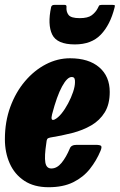

<svg xmlns="http://www.w3.org/2000/svg" viewBox="-20 -774 501 804"><path d="M0.5 -191Q0.5 -264.5 23.2 -326.5Q46 -388.5 84.8 -434Q123.5 -479.5 172.2 -504.8Q221 -530 273 -530Q351.5 -530 395.5 -492.2Q439.5 -454.5 439.5 -389Q439.5 -337.5 418.8 -303.8Q398 -270 362.5 -249.2Q327 -228.5 282.2 -217Q237.5 -205.5 190 -198Q180.5 -196 177.8 -191.8Q175 -187.5 174 -175Q165.5 -119.5 169.8 -94Q174 -68.5 195 -68.5Q218.5 -68.5 237.8 -92Q257 -115.5 272.5 -152.5Q278 -167.5 301.5 -167.5H378.5Q399 -167.5 403.2 -163Q407.5 -158.5 401 -142.5Q384 -101.5 356.5 -66.8Q329 -32 286.8 -11Q244.5 10 183.5 10Q122.5 10 81.8 -17Q41 -44 20.8 -89.5Q0.5 -135 0.5 -191ZM208.5 -273.5Q223 -280.5 237.8 -298.8Q252.5 -317 265.2 -341Q278 -365 286 -388.8Q294 -412.5 294 -430Q294.5 -439.5 291.8 -445.5Q289 -451.5 280 -451.5Q261.5 -451.5 239.8 -411.8Q218 -372 198 -295Q190.5 -265.5 208.5 -273.5ZM293.5 -588Q218.5 -588 198.5 -629.5Q178.5 -671 194 -744Q196 -753.5 207.5 -753.5H251Q259 -753.5 258.5 -745.5Q256.5 -725.5 266.8 -711.8Q277 -698 313.5 -698Q348 -698 364.2 -710.2Q380.5 -722.5 389 -739Q392.5 -746 394.5 -749.8Q396.5 -753.5 405.5 -753.5H452Q460 -753.5 460.8 -751.2Q461.5 -749 459.5 -741.5Q441.5 -670 402.2 -629Q363 -588 293.5 -588Z"/></svg>

Font: Besley* Condensed Heavy
Style: Italic
Weight: 800
Width: 3
Italic angle: -13°
Designer: Owen Earl
Foundry: indestructible type*
Version: Version 3.000; ttfautohint (v1.8.3)